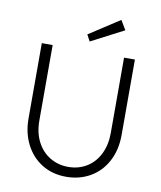

<svg xmlns="http://www.w3.org/2000/svg" viewBox="-96 -960 876 1046"><g transform="rotate(10 342.5 -437.0)"><path d="M85 -267V-684H145V-267Q145 -200 170.5 -150Q196 -100 241.5 -72.5Q287 -45 343 -45Q400 -45 445 -72.5Q490 -100 515 -150.5Q540 -201 540 -267V-684H600V-267Q600 -184 566.5 -121Q533 -58 474 -24Q415 10 341 10Q265 10 207 -26Q149 -62 117 -125Q85 -188 85 -267ZM321 -774 490 -884 521 -832 340 -738Z"/></g></svg>

Font: Bellota Text
Style: Regular
Weight: 400
Designer: Kemie Guaida
Foundry: Kemie Guaida
Version: Version 4.001